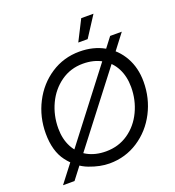

<svg xmlns="http://www.w3.org/2000/svg" viewBox="-163 -1028 1089 1192"><g transform="rotate(-20 382.0 -432.0)"><path d="M162 -112 169 -121 561 -631 569 -642 640 -735H717L616 -603L607 -592L215 -83L207 -72L124 36H48ZM57 -302Q57 -411 105 -504.5Q153 -598 237.5 -653.5Q322 -709 427 -709Q518 -709 588.5 -669.5Q659 -630 698.5 -559.5Q738 -489 738 -398Q738 -289 690 -196Q642 -103 557 -47.5Q472 8 367 8Q305 8 234 -19Q163 -46 110 -115.5Q57 -185 57 -302ZM654 -393Q654 -463 626 -517Q598 -571 545 -601Q492 -631 421 -631Q339 -631 275 -585.5Q211 -540 176 -465.5Q141 -391 141 -305Q141 -235 169 -181.5Q197 -128 249.5 -99Q302 -70 372 -70Q455 -70 519 -114Q583 -158 618.5 -232.5Q654 -307 654 -393ZM502 -764H440L509 -900H590Z"/></g></svg>

Font: Fixel Italic Variable 20240409 Display Thin
Style: Italic
Weight: 100
Italic angle: -10°
Designer: AlfaBravo + MacPaw
Foundry: Kyrylo Tkachov, Marchela Mozhyna, Serhii Makarenko, Maria Weinstein, Zakhar Kryvoshyya
Version: Version 1.211;Glyphs 3.2 (3225)